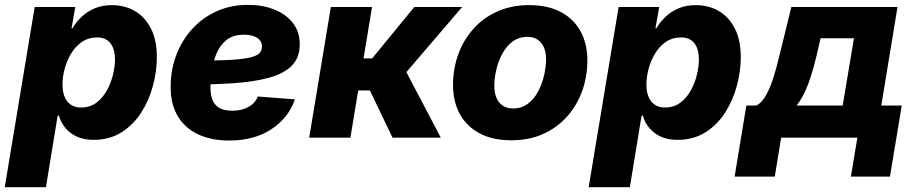

<svg xmlns="http://www.w3.org/2000/svg" viewBox="-44 -568 3780 792"><path d="M-24.4 204.1 99.1 -539.1H266.6L251 -451.2H254.9Q270 -477.5 293.2 -499.3Q316.4 -521 347.4 -533.9Q378.4 -546.9 417 -546.9Q470.2 -546.9 512 -522.7Q553.7 -498.5 578.4 -450.7Q603 -402.8 603 -332Q603 -274.9 587.2 -215.1Q571.3 -155.3 539.1 -104.5Q506.8 -53.7 457.8 -22.5Q408.7 8.8 341.8 8.8Q299.8 8.8 270.5 -5.6Q241.2 -20 223.6 -42.7Q206.1 -65.4 199.2 -90.8H193.8L145.5 204.1ZM290.5 -124.5Q327.1 -124.5 353.5 -144.3Q379.9 -164.1 396.7 -194.6Q413.6 -225.1 421.9 -259.3Q430.2 -293.5 430.2 -322.8Q430.2 -365.7 411.6 -389.6Q393.1 -413.6 356 -413.6Q321.3 -413.6 294.9 -395.8Q268.6 -377.9 250.5 -348.9Q232.4 -319.8 223.1 -285.6Q213.9 -251.5 213.9 -218.8Q213.9 -174.8 233.6 -149.7Q253.4 -124.5 290.5 -124.5Z M901.4 11.7Q825.2 11.7 770 -15.4Q714.8 -42.5 686.3 -94.2Q657.7 -146 660.2 -219.2Q661.6 -287.1 685.3 -346.4Q709 -405.8 751 -450.9Q793 -496.1 850.8 -522Q908.7 -547.9 979 -547.9Q1039.1 -547.9 1087.4 -528.8Q1135.7 -509.8 1164.1 -473.4Q1192.4 -437 1192.4 -384.8Q1192.4 -330.6 1160.2 -297.6Q1127.9 -264.6 1066.4 -247.6Q1004.9 -230.5 917 -224.6Q829.1 -218.8 718.3 -218.8L734.4 -317.4Q829.6 -317.4 889.2 -320.1Q948.7 -322.8 980.7 -329.3Q1012.7 -335.9 1024.7 -347.2Q1036.6 -358.4 1036.6 -375.5Q1036.6 -398.9 1016.8 -411.9Q997.1 -424.8 961.4 -424.8Q917.5 -424.8 890.4 -403.1Q863.3 -381.3 849.4 -347.9Q835.4 -314.5 830.1 -278.8Q824.7 -243.2 824.2 -215.3Q823.2 -185.5 830.3 -161.9Q837.4 -138.2 857.4 -124.8Q877.4 -111.3 914.6 -111.3Q953.6 -111.3 981.2 -127Q1008.8 -142.6 1019.5 -169.9L1172.4 -158.2Q1146.5 -82 1075.7 -35.2Q1004.9 11.7 901.4 11.7Z M1231.4 0 1320.8 -539.1H1490.7L1455.6 -327.1H1491.2L1665 -539.1H1862.3L1632.3 -270.5L1774.4 0H1575.2L1481.9 -194.8H1433.6L1401.4 0Z M2064.9 10.7Q1988.8 10.7 1935.1 -17.6Q1881.3 -45.9 1853 -97.4Q1824.7 -148.9 1824.7 -217.8Q1824.7 -284.2 1846.2 -343.5Q1867.7 -402.8 1908.4 -448.7Q1949.2 -494.6 2007.6 -520.8Q2065.9 -546.9 2139.2 -546.9Q2215.3 -546.9 2268.8 -518.8Q2322.3 -490.7 2350.6 -439.2Q2378.9 -387.7 2378.9 -318.4Q2378.9 -252.9 2357.9 -193.8Q2336.9 -134.8 2296.4 -88.6Q2255.9 -42.5 2197.5 -15.9Q2139.2 10.7 2064.9 10.7ZM2072.3 -120.6Q2107.9 -120.6 2134 -140.6Q2160.2 -160.6 2176.5 -192.1Q2192.9 -223.6 2200.7 -258.8Q2208.5 -293.9 2208.5 -323.7Q2208.5 -353 2199.2 -373.5Q2189.9 -394 2172.9 -405Q2155.8 -416 2131.8 -416Q2095.7 -416 2069.8 -396.2Q2043.9 -376.5 2027.3 -345.2Q2010.7 -314 2002.9 -279.1Q1995.1 -244.1 1995.1 -213.9Q1995.1 -169.9 2015.6 -145.3Q2036.1 -120.6 2072.3 -120.6Z M2384.3 204.1 2507.8 -539.1H2675.3L2659.7 -451.2H2663.6Q2678.7 -477.5 2701.9 -499.3Q2725.1 -521 2756.1 -533.9Q2787.1 -546.9 2825.7 -546.9Q2878.9 -546.9 2920.7 -522.7Q2962.4 -498.5 2987.1 -450.7Q3011.7 -402.8 3011.7 -332Q3011.7 -274.9 2995.8 -215.1Q2980 -155.3 2947.8 -104.5Q2915.5 -53.7 2866.5 -22.5Q2817.4 8.8 2750.5 8.8Q2708.5 8.8 2679.2 -5.6Q2649.9 -20 2632.3 -42.7Q2614.7 -65.4 2607.9 -90.8H2602.5L2554.2 204.1ZM2699.2 -124.5Q2735.8 -124.5 2762.2 -144.3Q2788.6 -164.1 2805.4 -194.6Q2822.3 -225.1 2830.6 -259.3Q2838.9 -293.5 2838.9 -322.8Q2838.9 -365.7 2820.3 -389.6Q2801.8 -413.6 2764.6 -413.6Q2730 -413.6 2703.6 -395.8Q2677.2 -377.9 2659.2 -348.9Q2641.1 -319.8 2631.8 -285.6Q2622.6 -251.5 2622.6 -218.8Q2622.6 -174.8 2642.3 -149.7Q2662.1 -124.5 2699.2 -124.5Z M2986.3 160.6 3034.7 -132.8H3076.2Q3095.7 -142.6 3111.1 -167.2Q3126.5 -191.9 3138.7 -225.8Q3150.9 -259.8 3160.6 -297.1Q3170.4 -334.5 3178.7 -369.1L3220.2 -539.1H3658.2L3591.3 -132.8H3675.8L3627 160.6H3465.8L3492.7 0H3178.2L3151.9 160.6ZM3242.2 -132.8H3432.1L3478.5 -410.2H3340.8L3331.5 -369.1Q3312.5 -284.7 3292 -227.3Q3271.5 -169.9 3242.2 -132.8Z"/></svg>

Font: Inter 18pt ExtraBold
Style: Italic
Weight: 800
Italic angle: -9.3988°
Designer: Rasmus Andersson
Foundry: rsms
Version: Version 4.001;git-66647c0bb